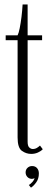

<svg xmlns="http://www.w3.org/2000/svg" viewBox="-20 -682 230 862"><path d="M120 9Q97.5 9 78.2 -4.8Q59 -18.5 59 -65V-501.5H5.5V-523.5H59Q64 -533 68.5 -555.5Q73 -578 76.5 -606.2Q80 -634.5 81.5 -662H104V-523.5H169V-501.5H104V-46Q104 -26.5 111.5 -19.8Q119 -13 127 -13Q138 -13 146.5 -18.5Q155 -24 159.5 -28.5L172 -12Q164 -3.5 150.2 2.8Q136.5 9 120 9ZM119 160.5 109.5 148.5Q117 144.5 125.5 135Q134 125.5 135 117.5Q130.5 121 123.5 121Q111 121 103 112.5Q95 104 95 92Q95 79.5 103.5 71.5Q112 63.5 124 63.5Q138.5 63.5 146.5 73Q154.5 82.5 154.5 96.5Q154.5 120 143 136.2Q131.5 152.5 119 160.5Z"/></svg>

Font: Imbue 50pt ExtraLight
Style: Regular
Weight: 200
Designer: Tyler Finck
Foundry: Etcetera Type Company
Version: Version 1.102; ttfautohint (v1.8.3)